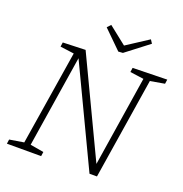

<svg xmlns="http://www.w3.org/2000/svg" viewBox="-154 -1025 1103 1160"><g transform="rotate(20 397.5 -445.0)"><path d="M574 -690 795 -695 791 -667 699 -651 596 0H548L247 -633L154 -43L241 -28L237 0H17L21 -28L113 -43L210 -650L121 -662L125 -690L270 -695L567 -70L658 -650L570 -662ZM619 -890 634 -867 488 -755 459 -753 343 -867 364 -890 479 -799Z"/></g></svg>

Font: Bitter Light
Style: Italic
Weight: 300
Italic angle: -9°
Designer: Sol Matas, and Bitter project Authors
Foundry: Sol Matas
Version: Version 2.001